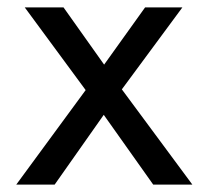

<svg xmlns="http://www.w3.org/2000/svg" viewBox="-20 -500 564 520"><path d="M24 0 212 -256 47 -480H152L262 -325L373 -480H474L310 -258L501 0H395L261 -189L128 0Z"/></svg>

Font: Zen Kaku Gothic New Medium
Style: Regular
Weight: 500
Designer: Yoshimichi Ohira
Foundry: Positype
Version: Version 1.002